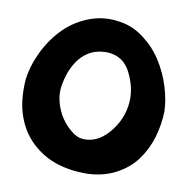

<svg xmlns="http://www.w3.org/2000/svg" viewBox="-20 -789 215 215"><path d="M114.3 -764.6Q128.9 -759.8 139.6 -748Q150.4 -736.3 156.2 -722.2Q162.1 -708 164.1 -692.4Q166 -676.8 164.1 -664.1Q161.1 -649.4 154.3 -635.7Q147.5 -622.1 136.7 -611.8Q126 -601.6 110.4 -596.7Q94.7 -591.8 76.2 -594.7Q58.6 -597.7 43.9 -605.5Q29.3 -613.3 19 -627Q8.8 -640.6 5.9 -658.7Q2.9 -676.8 8.8 -700.2Q13.7 -715.8 24.4 -730.5Q35.2 -745.1 49.3 -754.9Q63.5 -764.6 80.6 -767.6Q97.7 -770.5 114.3 -764.6ZM125 -674.8Q128.9 -690.4 123.5 -708.5Q118.2 -726.6 99.6 -730.5Q87.9 -732.4 79.1 -729Q70.3 -725.6 64 -718.8Q57.6 -711.9 53.7 -704.1Q49.8 -696.3 47.9 -689.5Q45.9 -681.6 46.9 -672.9Q47.9 -664.1 51.3 -656.2Q54.7 -648.4 60.1 -642.1Q65.4 -635.7 71.3 -633.8Q87.9 -628.9 104 -642.1Q120.1 -655.3 125 -674.8Z"/></svg>

Font: Mystery Quest
Style: Regular
Weight: 400
Designer: Squid
Foundry: Font Diner, Inc DBA Sideshow
Version: Version 1.000